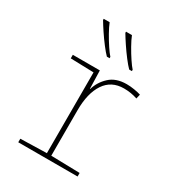

<svg xmlns="http://www.w3.org/2000/svg" viewBox="-184 -875 897 984"><g transform="rotate(30 265.0 -383.5)"><path d="M76 0V-21L231 -25V-503L94 -507V-528H254L257 -421H259Q272 -467 309 -501.5Q346 -536 409 -536Q431 -536 455 -532Q479 -528 494 -523L488 -497Q450 -510 408 -510Q334 -510 295.5 -452.5Q257 -395 257 -294V-25L427 -21V0ZM382 -607Q367 -622 345.5 -650Q324 -678 304 -708Q284 -738 271 -760V-767H306Q315 -744 332.5 -713Q350 -682 368 -655Q386 -628 398 -615V-607ZM250 -607Q235 -622 213.5 -650Q192 -678 172 -708Q152 -738 139 -760V-767H174Q183 -744 200.5 -713Q218 -682 236 -655Q254 -628 266 -615V-607Z"/></g></svg>

Font: Noto Sans Mono Condensed Thin
Style: Regular
Weight: 100
Width: 3
Designer: Monotype Design Team
Foundry: Monotype Imaging Inc.
Version: Version 2.014; ttfautohint (v1.8.4.7-5d5b)